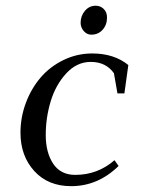

<svg xmlns="http://www.w3.org/2000/svg" viewBox="-20 -637 493 664"><path d="M50.8 -178.2Q50.8 -231 69.3 -280.8Q87.9 -330.6 120.1 -368.4Q152.3 -406.2 199.2 -429.2Q246.1 -452.1 298.8 -452.1Q374.5 -452.1 423.8 -412.1L410.2 -314H386.2L374 -383.8Q346.2 -422.9 293.9 -422.9Q245.6 -422.9 209 -383.1Q172.4 -343.3 155.3 -286.6Q138.2 -230 138.2 -169.9Q138.2 -109.9 163.8 -71Q189.5 -32.2 240.2 -32.2Q317.9 -32.2 376 -83L390.1 -63Q318.8 6.8 226.1 6.8Q146 6.8 98.4 -45.7Q50.8 -98.1 50.8 -178.2ZM258.8 -558.1Q258.8 -582 273.7 -599.6Q288.6 -617.2 311 -617.2Q327.1 -617.2 338.6 -606.2Q350.1 -595.2 350.1 -576.2Q350.1 -551.3 335 -534.2Q319.8 -517.1 295.9 -517.1Q280.3 -517.1 269.5 -529.8Q258.8 -542.5 258.8 -558.1Z"/></svg>

Font: Dihjauti
Style: Bold Italic
Weight: 700
Italic angle: -9°
Designer: T. Christopher White
Version: Version 3.0.0